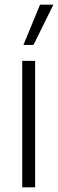

<svg xmlns="http://www.w3.org/2000/svg" viewBox="-20 -800 248 820"><path d="M75 0V-540H130V0ZM80 -608 151 -780H208L123 -608Z"/></svg>

Font: Mohave Light Light
Style: Regular
Weight: 300
Version: Version 2.003